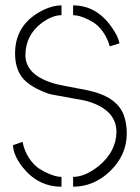

<svg xmlns="http://www.w3.org/2000/svg" viewBox="-20 -704 529 727"><path d="M29.3 -154.3 65.4 -167Q72.3 -131.8 90.3 -105Q108.4 -78.1 128.4 -65.4Q148.4 -52.7 168 -44.9Q187.5 -37.1 200.2 -35.2L212.9 -34.2V2.9Q124 2.9 65.4 -71.3Q30.3 -116.2 29.3 -154.3ZM37.1 -502Q37.1 -605.5 128.9 -658.2Q173.8 -683.6 212.9 -683.6V-646.5Q177.7 -646.5 136.7 -616.2Q77.1 -570.3 76.2 -496.1Q76.2 -417 192.4 -385.7Q203.1 -382.8 305.7 -363.3Q323.2 -359.4 335 -356.4Q423.8 -332 448.2 -269.5Q460 -238.3 460 -198.2Q460 -116.2 395.5 -54.7Q335 2.9 256.8 2.9V-34.2Q301.8 -34.2 353.5 -75.2Q419.9 -129.9 420.9 -204.1Q420.9 -292 301.8 -323.2Q291 -325.2 194.3 -342.8Q168.9 -346.7 157.2 -351.6Q78.1 -380.9 54.7 -424.8Q37.1 -456.1 37.1 -502ZM256.8 -646.5V-683.6Q345.7 -683.6 403.3 -600.6Q426.8 -567.4 432.6 -540L395.5 -528.3Q386.7 -560.5 369.1 -584.5Q351.6 -608.4 333 -619.6Q314.5 -630.9 296.9 -637.7Q279.3 -644.5 267.6 -645.5Z"/></svg>

Font: Post No Bills Colombo
Style: Light
Weight: 400
Designer: Kosala Senevirathne, Siva Puranthara, Lasantha Premarathna, Tharique Azeez
Foundry: Mooniak
Version: Version 1.220 ; ttfautohint (v1.5)